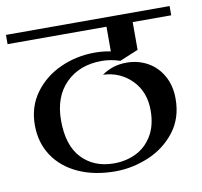

<svg xmlns="http://www.w3.org/2000/svg" viewBox="-81 -674 776 736"><g transform="rotate(-10 306.5 -306.0)"><path d="M37 -240Q37 -311 75.5 -364Q114 -417 176.5 -445.5Q239 -474 311 -474Q343 -474 373 -468V-564H-12V-600H625V-564H475V-456L403 -426Q366 -438 332 -438Q245 -438 192 -385Q139 -332 139 -240Q139 -142 186.5 -92.5Q234 -43 311 -43Q357 -43 396 -61.5Q435 -80 459.5 -120Q484 -160 484 -219Q484 -291 439.5 -336.5Q395 -382 328 -385Q370 -415 424 -415Q469 -415 506 -394.5Q543 -374 564.5 -335.5Q586 -297 586 -246Q586 -171 545 -118Q504 -65 440.5 -38.5Q377 -12 311 -12Q230 -12 168 -40Q106 -68 71.5 -119.5Q37 -171 37 -240Z"/></g></svg>

Font: Arya
Style: Regular
Weight: 400
Designer: Eduardo Rodriguez Tunni, Modular Infotech
Foundry: Eduardo Rodriguez Tunni, Modular Infotech
Version: Version 1.002